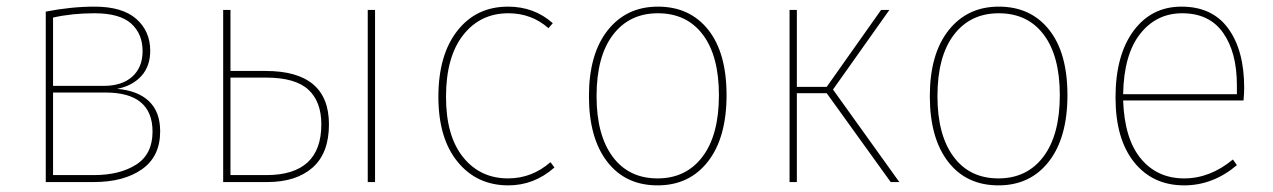

<svg xmlns="http://www.w3.org/2000/svg" viewBox="-20 -549 3840 579"><path d="M140 -21H263Q341 -21 390.5 -52.5Q440 -84 440 -152Q440 -270 298 -270H140ZM265 -509Q197 -509 140 -496V-290H292Q348 -290 379 -318Q410 -346 410 -395Q410 -447 375.5 -478Q341 -509 265 -509ZM333 -281Q395 -276 429 -244Q463 -212 463 -153Q463 -77 408 -38.5Q353 0 263 0H118V-514Q195 -529 265 -529Q349 -529 391 -492Q433 -455 433 -396Q433 -349 406 -319.5Q379 -290 333 -281Z M675 -21H783Q949 -21 949 -174Q949 -243 909.5 -279Q870 -315 782 -315H675ZM1111 -519V0H1089V-519ZM675 -335H781Q972 -335 972 -174Q972 -87 922.5 -43.5Q873 0 786 0H653V-519H675Z M1512 -529Q1591 -529 1647 -479L1634 -464Q1583 -509 1513 -509Q1428 -509 1376.5 -443Q1325 -377 1325 -257Q1325 -139 1376.5 -75Q1428 -11 1512 -11Q1584 -11 1640 -60L1652 -44Q1591 10 1513 10Q1418 10 1360 -61Q1302 -132 1302 -257Q1302 -383 1359 -456Q1416 -529 1512 -529Z M1964 -509Q1878 -509 1828.5 -444Q1779 -379 1779 -259Q1779 -142 1827.5 -76.5Q1876 -11 1963 -11Q2049 -11 2098.5 -76.5Q2148 -142 2148 -262Q2148 -380 2099.5 -444.5Q2051 -509 1964 -509ZM1964 -529Q2060 -529 2115.5 -459.5Q2171 -390 2171 -262Q2171 -134 2115 -62Q2059 10 1963 10Q1866 10 1811 -61.5Q1756 -133 1756 -259Q1756 -386 1812.5 -457.5Q1869 -529 1964 -529Z M2492 -279 2692 0H2666L2473 -268H2383V0H2361V-519H2383V-287H2473L2637 -519H2662Z M2992 -509Q2906 -509 2856.5 -444Q2807 -379 2807 -259Q2807 -142 2855.5 -76.5Q2904 -11 2991 -11Q3077 -11 3126.5 -76.5Q3176 -142 3176 -262Q3176 -380 3127.5 -444.5Q3079 -509 2992 -509ZM2992 -529Q3088 -529 3143.5 -459.5Q3199 -390 3199 -262Q3199 -134 3143 -62Q3087 10 2991 10Q2894 10 2839 -61.5Q2784 -133 2784 -259Q2784 -386 2840.5 -457.5Q2897 -529 2992 -529Z M3710 -265V-292Q3710 -391 3668.5 -450Q3627 -509 3545 -509Q3467 -509 3418 -446.5Q3369 -384 3367 -265ZM3732 -284Q3732 -268 3730 -246H3367Q3371 -130 3420.5 -70.5Q3470 -11 3551 -11Q3629 -11 3698 -68L3710 -51Q3638 10 3551 10Q3456 10 3400 -60Q3344 -130 3344 -255Q3344 -382 3398 -455.5Q3452 -529 3543 -529Q3636 -529 3684 -463Q3732 -397 3732 -284Z"/></svg>

Font: FiraSans
Style: Regular
Weight: 150
Designer: Carrois Corporate & Edenspiekermann AG
Foundry: Carrois Corporate GbR & Edenspiekermann AG
Version: Version 3.106;PS 003.106;hotconv 1.0.70;makeotf.lib2.5.58329